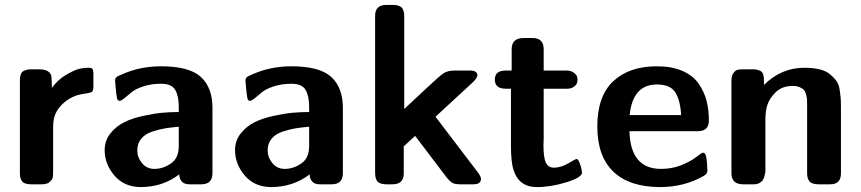

<svg xmlns="http://www.w3.org/2000/svg" viewBox="-20 -742 3466 773"><path d="M60.1 -43V-418Q60.1 -446.8 72.5 -454.8Q85 -462.9 106 -462.9H139.2Q166 -462.9 179.2 -450.2Q186 -442.4 187 -434.1Q188 -425.8 189 -388.2Q212.9 -421.4 246.8 -441.2Q280.8 -460.9 300.3 -465.1Q319.8 -469.2 335 -469.2H335.9Q349.1 -469.2 352.5 -464.1Q356 -459 356 -446.8V-391.1Q356 -379.9 351.1 -373Q345.2 -368.2 324.7 -365.5Q304.2 -362.8 288.1 -357.9Q253.9 -345.7 229 -320.8Q204.1 -295.9 196.8 -263.2Q193.8 -250 193.8 -225.1V-49.8Q193.8 -28.8 190.9 -22.5Q188 -16.1 175.8 -5.9Q163.6 0 147.9 0H105Q78.1 0 69.1 -12Q60.1 -23.9 60.1 -43Z M401.4 -137.2Q401.4 -176.3 424.6 -205.1Q447.8 -233.9 480.2 -250Q512.7 -266.1 557.1 -275.6Q601.6 -285.2 634 -288.1Q666.5 -291 699.7 -291V-312Q699.7 -355 685.5 -379.9Q671.4 -404.8 628.4 -404.8Q589.4 -404.8 557.4 -394.3Q525.4 -383.8 510 -370.8Q494.6 -357.9 481.2 -346.9Q467.8 -335.9 461.4 -335.9L457.5 -336.9L453.6 -339.8Q450.7 -344.7 448.2 -364.3Q445.8 -383.8 444.8 -399.9L443.4 -417Q443.4 -421.9 444.1 -424.3Q444.8 -426.8 447.8 -429.9Q450.7 -433.1 452.1 -434.1Q453.6 -435.1 460.7 -438Q467.8 -440.9 471.7 -442.9Q543.5 -475.1 628.4 -475.1Q742.2 -475.1 788.8 -432.1Q835.4 -389.2 835.4 -308.1V-44.9Q835.4 0 790.5 0H742.7Q720.7 0 711.2 -12Q701.7 -23.9 701.7 -40Q635.7 10.7 547.4 11.2Q480.5 11.2 440.9 -34.9Q401.4 -81.1 401.4 -137.2ZM532.7 -137.2Q532.7 -108.4 551.8 -85.2Q570.8 -62 601.6 -62Q635.7 -62 667.7 -83.5Q699.7 -105 699.7 -153.8V-231.9Q668.9 -229 646.7 -225.6Q624.5 -222.2 594.5 -212.6Q564.5 -203.1 548.6 -183.6Q532.7 -164.1 532.7 -137.2Z M926.3 -137.2Q926.3 -176.3 949.5 -205.1Q972.7 -233.9 1005.1 -250Q1037.6 -266.1 1082 -275.6Q1126.5 -285.2 1158.9 -288.1Q1191.4 -291 1224.6 -291V-312Q1224.6 -355 1210.4 -379.9Q1196.3 -404.8 1153.3 -404.8Q1114.3 -404.8 1082.3 -394.3Q1050.3 -383.8 1034.9 -370.8Q1019.5 -357.9 1006.1 -346.9Q992.7 -335.9 986.3 -335.9L982.4 -336.9L978.5 -339.8Q975.6 -344.7 973.1 -364.3Q970.7 -383.8 969.7 -399.9L968.3 -417Q968.3 -421.9 969 -424.3Q969.7 -426.8 972.7 -429.9Q975.6 -433.1 977.1 -434.1Q978.5 -435.1 985.6 -438Q992.7 -440.9 996.6 -442.9Q1068.4 -475.1 1153.3 -475.1Q1267.1 -475.1 1313.7 -432.1Q1360.4 -389.2 1360.4 -308.1V-44.9Q1360.4 0 1315.4 0H1267.6Q1245.6 0 1236.1 -12Q1226.6 -23.9 1226.6 -40Q1160.6 10.7 1072.3 11.2Q1005.4 11.2 965.8 -34.9Q926.3 -81.1 926.3 -137.2ZM1057.6 -137.2Q1057.6 -108.4 1076.7 -85.2Q1095.7 -62 1126.5 -62Q1160.6 -62 1192.6 -83.5Q1224.6 -105 1224.6 -153.8V-231.9Q1193.8 -229 1171.6 -225.6Q1149.4 -222.2 1119.4 -212.6Q1089.4 -203.1 1073.5 -183.6Q1057.6 -164.1 1057.6 -137.2Z M1490.2 -46.9V-678.2Q1490.2 -722.2 1535.2 -722.2Q1535.2 -722.2 1562.5 -722.2Q1578.6 -722.2 1589.1 -717Q1599.6 -711.9 1603 -702.4Q1606.4 -692.9 1606.9 -688Q1607.4 -683.1 1607.4 -673.8V-303.2Q1636.2 -330.1 1680.2 -371.1Q1749 -436 1765.6 -447Q1782.2 -458 1811.5 -458H1877.4Q1899.4 -457 1902.3 -439.9Q1901.4 -427.7 1883.8 -410.9Q1866.2 -394 1733.4 -272Q1734.4 -271 1906.2 -44.9Q1916 -30.8 1916.5 -22Q1916.5 0 1886.2 0H1833.5Q1813.5 0 1803 -4.9Q1792.5 -9.8 1777.3 -28.8L1651.4 -194.8L1605.5 -152.8V-43.9Q1605.5 0 1560.5 0H1536.6Q1520.5 0 1510 -4.4Q1499.5 -8.8 1495.8 -17.3Q1492.2 -25.9 1491.2 -32Q1490.2 -38.1 1490.2 -46.9Z M1972.2 -421.9Q1972.2 -458 2016.1 -458H2040V-543.9Q2040 -588.9 2088.4 -588.9H2124Q2168.9 -588.9 2168.9 -543.9V-458H2260.3Q2278.3 -458 2289.3 -450Q2300.3 -441.9 2302.7 -435.1Q2305.2 -428.2 2305.2 -421.1Q2305.2 -414.1 2302.7 -407Q2300.3 -399.9 2289.8 -392.3Q2279.3 -384.8 2262.2 -384.8H2168.9V-185.1Q2168.9 -180.2 2168.5 -172.1Q2168 -164.1 2168 -159.2Q2168 -106 2178 -86.4Q2188 -66.9 2210 -66.9Q2237.8 -66.9 2268.1 -84.5Q2298.3 -102.1 2300.3 -102.1Q2307.1 -102.1 2312.7 -88.1Q2318.4 -74.2 2321.3 -60.1L2323.2 -46.9Q2323.2 -27.8 2260.7 -8.3Q2198.2 11.2 2141.1 11.2Q2067.9 11.2 2046.4 -61Q2037.6 -90.8 2037.1 -151.9V-384.8H2016.1Q1972.2 -384.8 1972.2 -421.9Z M2384.8 -232.9Q2384.8 -355 2449 -415Q2513.2 -475.1 2625 -475.1Q2685.1 -475.1 2727.5 -456.5Q2770 -438 2792.5 -405.5Q2814.9 -373 2824.5 -336.9Q2834 -300.8 2834 -256.8Q2834 -213.9 2790 -213.9H2514.2Q2518.1 -62 2641.1 -62Q2685.1 -62 2721.4 -76.4Q2757.8 -90.8 2781 -108.4Q2804.2 -126 2808.1 -127H2812L2816.9 -125Q2821.8 -120.1 2824.5 -102.5Q2827.1 -85 2827.1 -69.8L2828.1 -55.2Q2828.1 -42 2812 -33.2Q2734.9 10.7 2639.2 11.2Q2514.2 11.2 2449.5 -50.8Q2384.8 -112.8 2384.8 -232.9ZM2515.1 -278.8H2722.2Q2719.2 -336.9 2699.2 -369.4Q2679.2 -401.9 2625 -401.9Q2527.3 -401.9 2515.1 -278.8Z M2924.8 -44.9V-418Q2924.8 -437 2932.9 -448Q2940.9 -459 2949.2 -460.9Q2957.5 -462.9 2969.7 -462.9H3009.8Q3019.5 -462.9 3025.1 -461.9Q3030.8 -460.9 3039.3 -457.5Q3047.9 -454.1 3051.8 -444.6Q3055.7 -435.1 3055.7 -419.9V-399.9Q3124.5 -468.8 3217.8 -469.2Q3253.9 -469.2 3280.3 -462.6Q3306.6 -456.1 3322.3 -442.6Q3337.9 -429.2 3347.4 -416.5Q3356.9 -403.8 3360.4 -381.3Q3363.8 -358.9 3364.7 -345.5Q3365.7 -332 3365.7 -308.1V-43.9Q3365.7 0 3322.8 0H3275.9Q3249 0 3239.3 -11.5Q3229.5 -22.9 3229.5 -43.9V-317.9Q3229.5 -333 3229 -341.1Q3228.5 -349.1 3225.6 -361.1Q3222.7 -373 3216.8 -379.6Q3210.9 -386.2 3199.2 -391.1Q3187.5 -396 3170.9 -396Q3128.9 -396 3102.8 -370.6Q3076.7 -345.2 3067.9 -314.9Q3062 -293 3061.5 -261.2V-53.2Q3061.5 -51.3 3061 -47.6Q3060.5 -43.9 3058.1 -34.4Q3055.7 -24.9 3051.8 -18.1Q3047.9 -11.2 3038.3 -5.6Q3028.8 0 3015.6 0H2971.7Q2924.8 0 2924.8 -44.9Z"/></svg>

Font: CMU Sans Serif
Style: Bold
Weight: 700
Version: Version 0.7.0